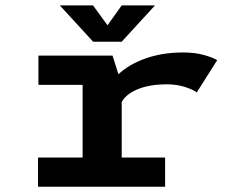

<svg xmlns="http://www.w3.org/2000/svg" viewBox="-20 -712 890 732"><path d="M571 -691.5 444 -553H335L208 -691.5H334.5L390 -615.5L444 -691.5ZM444 -111.5H609.5V0H125V-111.5H295V-388.5H126.5V-500H409L431.5 -429Q473 -467.5 536.8 -489.8Q600.5 -512 677.5 -512Q724.5 -512 759.5 -501.8Q794.5 -491.5 808 -482.5L730 -359.5Q719.5 -369 687.2 -379.8Q655 -390.5 617 -390.5Q550 -390.5 505 -371.8Q460 -353 444 -323Z"/></svg>

Font: League Mono Wide SemiBold
Style: Regular
Weight: 600
Width: 8
Designer: Tyler Finck
Foundry: The League of Moveable Type / Tyler Finck
Version: Version 2.210